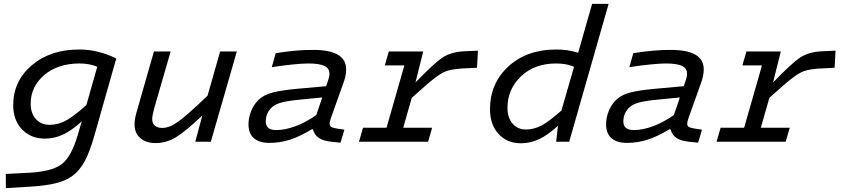

<svg xmlns="http://www.w3.org/2000/svg" viewBox="-20 -730 4338 989"><path d="M381 -36 401 -105Q350 -58 305 -37Q260 -16 211 -16Q139 -16 93.5 -63.5Q48 -111 48 -188Q48 -312 143.5 -393.5Q239 -475 389 -475Q437 -475 484 -463.5Q531 -452 579 -429L466 -31Q442 53 416.5 100Q391 147 356 174Q321 200 268.5 213.5Q216 227 128 232L10 239V166L126 160Q248 154 298 115.5Q348 77 381 -36ZM390 -403Q277 -403 207.5 -343Q138 -283 138 -196Q138 -146 165 -116.5Q192 -87 236 -87Q280 -87 321.5 -110Q363 -133 425 -189L481 -386Q460 -395 437.5 -399Q415 -403 390 -403Z M1066 0H986L1022 -135Q937 -54 887 -23.5Q837 7 781 7Q732 7 702.5 -19Q673 -45 673 -89Q673 -104 676.5 -123Q680 -142 688 -168L773 -465H859L774 -171Q769 -151 766.5 -138.5Q764 -126 764 -116Q764 -95 777.5 -83Q791 -71 816 -71Q854 -71 901 -105.5Q948 -140 1049 -237L1114 -465H1200Z M1753 -314 1686 -126Q1682 -115 1680 -107Q1678 -99 1678 -92Q1678 -82 1685 -77Q1692 -72 1714 -68L1754 -62L1734 5L1687 0Q1646 -4 1623 -19Q1600 -34 1592 -64H1586Q1523 -26 1472.5 -10Q1422 6 1367 6Q1315 6 1287.5 -18.5Q1260 -43 1260 -89Q1260 -124 1273.5 -157.5Q1287 -191 1310 -214Q1336 -240 1381 -252.5Q1426 -265 1515 -273L1660 -286Q1673 -323 1675 -332.5Q1677 -342 1677 -350Q1677 -378 1651 -390.5Q1625 -403 1568 -403Q1538 -403 1488 -398Q1438 -393 1380 -384L1400 -456Q1456 -465 1501.5 -469Q1547 -473 1592 -473Q1678 -473 1720.5 -448Q1763 -423 1763 -372Q1763 -359 1760.5 -344.5Q1758 -330 1753 -314ZM1349 -104Q1349 -82 1362.5 -71Q1376 -60 1403 -60Q1448 -60 1501 -79.5Q1554 -99 1609 -137L1640 -228L1527 -217Q1464 -211 1430 -202Q1396 -193 1379 -176Q1364 -161 1356.5 -143.5Q1349 -126 1349 -104Z M1829 0 1850 -72H1971L2063 -393H1962L1983 -465H2160L2120 -305Q2217 -406 2261 -434.5Q2305 -463 2374 -466L2442 -469L2437 -381L2357 -377Q2304 -373 2277.5 -363Q2251 -353 2217 -326Q2198 -312 2172.5 -289.5Q2147 -267 2101 -226L2057 -72H2206L2185 0Z M2912 0H2845L2854 -82Q2803 -35 2757.5 -13.5Q2712 8 2663 8Q2592 8 2548 -40Q2504 -88 2504 -167Q2504 -301 2599 -388Q2694 -475 2845 -475Q2875 -475 2903 -471Q2931 -467 2958 -458L3030 -710H3115ZM2845 -403Q2733 -403 2663.5 -336.5Q2594 -270 2594 -175Q2594 -124 2620 -93.5Q2646 -63 2689 -63Q2732 -63 2772 -85Q2812 -107 2872 -161L2937 -386Q2916 -395 2893.5 -399Q2871 -403 2845 -403Z M3595 -314 3528 -126Q3524 -115 3522 -107Q3520 -99 3520 -92Q3520 -82 3527 -77Q3534 -72 3556 -68L3596 -62L3576 5L3529 0Q3488 -4 3465 -19Q3442 -34 3434 -64H3428Q3365 -26 3314.5 -10Q3264 6 3209 6Q3157 6 3129.5 -18.5Q3102 -43 3102 -89Q3102 -124 3115.5 -157.5Q3129 -191 3152 -214Q3178 -240 3223 -252.5Q3268 -265 3357 -273L3502 -286Q3515 -323 3517 -332.5Q3519 -342 3519 -350Q3519 -378 3493 -390.5Q3467 -403 3410 -403Q3380 -403 3330 -398Q3280 -393 3222 -384L3242 -456Q3298 -465 3343.5 -469Q3389 -473 3434 -473Q3520 -473 3562.5 -448Q3605 -423 3605 -372Q3605 -359 3602.5 -344.5Q3600 -330 3595 -314ZM3191 -104Q3191 -82 3204.5 -71Q3218 -60 3245 -60Q3290 -60 3343 -79.5Q3396 -99 3451 -137L3482 -228L3369 -217Q3306 -211 3272 -202Q3238 -193 3221 -176Q3206 -161 3198.5 -143.5Q3191 -126 3191 -104Z M3671 0 3692 -72H3813L3905 -393H3804L3825 -465H4002L3962 -305Q4059 -406 4103 -434.5Q4147 -463 4216 -466L4284 -469L4279 -381L4199 -377Q4146 -373 4119.5 -363Q4093 -353 4059 -326Q4040 -312 4014.5 -289.5Q3989 -267 3943 -226L3899 -72H4048L4027 0Z"/></svg>

Font: Intel One Mono
Style: Italic
Weight: 400
Italic angle: -16°
Monospace: yes
Designer: Fred Shallcrass
Foundry: Frere-Jones Type LLC
Version: Version 1.400;hotconv 1.1.0;makeotfexe 2.6.0;FJTRelease1.4